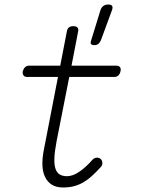

<svg xmlns="http://www.w3.org/2000/svg" viewBox="-20 -821 640 851"><path d="M496 -530Q507 -530 512 -523Q517 -516 514 -505Q512 -494 505 -487Q498 -480 487 -480H287L231 -196Q222 -149 221 -119Q220 -89 226.5 -71.5Q233 -54 246 -47Q259 -40 277 -40Q303 -40 332.5 -60.5Q362 -81 389 -112Q397 -121 407 -122Q417 -123 424 -118Q432 -113 433.5 -101Q435 -89 427 -81Q407 -59 388.5 -42Q370 -25 350.5 -13.5Q331 -2 309 4Q287 10 260 10Q229 10 209.5 -2.5Q190 -15 179.5 -37Q169 -59 168 -89Q167 -119 174 -155L237 -480H100Q89 -480 84 -487Q79 -494 81 -505Q84 -516 91 -523Q98 -530 109 -530H247L276 -680Q278 -693 285 -699Q292 -705 305 -705Q318 -705 323.5 -699Q329 -693 326 -680L297 -530ZM398 -621Q387 -621 383.5 -626Q380 -631 384 -642L425 -775Q429 -788 438 -794.5Q447 -801 460 -801Q473 -801 477 -794.5Q481 -788 476 -775L427 -642Q422 -631 415.5 -626Q409 -621 398 -621Z"/></svg>

Font: Maple Mono Thin
Style: Italic
Weight: 250
Italic angle: -10°
Monospace: yes
Designer: subframe7536
Version: Version 7.000